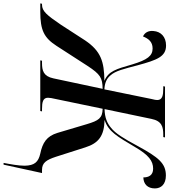

<svg xmlns="http://www.w3.org/2000/svg" viewBox="-12 -804 970 1099"><g transform="rotate(90 473.5 -255.0)"><path d="M857 210H867L915 -10H897C856 -10 840 -35 822 -89L768 -258C744 -334 702 -366 611 -368C678 -390 706 -441 766 -542C812 -621 846 -646 890 -646C929 -646 940 -619 940 -590C978 -591 1003 -614 1003 -656C1003 -692 979 -719 929 -719C859 -719 825 -676 761 -559C717 -477 688 -430 656 -405C630 -383 598 -369 549 -368L605 -636C617 -696 651 -704 695 -704H709L711 -714H420L418 -704H431C470 -704 497 -699 497 -670C497 -665 496 -653 491 -636L436 -367C398 -369 374 -380 355 -403C330 -431 319 -478 298 -558C268 -668 249 -720 185 -720C135 -720 105 -690 102 -648C99 -619 111 -598 133 -588C146 -620 164 -643 202 -643C244 -643 267 -613 293 -527C320 -434 331 -391 387 -367C277 -366 217 -347 156 -257L66 -118C11 -37 -12 -10 -48 -10H-54L-56 0H-9C98 0 141 -22 187 -93L302 -271C350 -344 370 -356 433 -357L373 -75C361 -18 328 -10 286 -10H272L270 0H560L562 -10H548C510 -10 484 -15 484 -44C484 -53 486 -67 493 -97L547 -357C601 -356 615 -334 635 -267L685 -99C704 -36 742 -13 804 0C852 11 872 33 873 89C873 124 865 168 857 210Z"/></g></svg>

Font: Noto Serif Display SemiCondensed SemiBold
Style: Italic
Weight: 600
Width: 4
Italic angle: -12°
Designer: Monotype Design Team
Foundry: Monotype Imaging Inc.
Version: Version 2.009